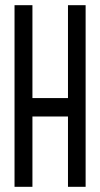

<svg xmlns="http://www.w3.org/2000/svg" viewBox="-20 -720 387 740"><path d="M36 0V-700H105V-342H242V-700H310V0H242V-271H105V0Z"/></svg>

Font: Georama ExtraCondensed
Style: Regular
Weight: 400
Width: 2
Designer: Jean-Baptiste Levee
Foundry: Production Type
Version: Version 1.000